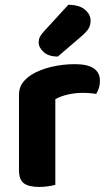

<svg xmlns="http://www.w3.org/2000/svg" viewBox="-20 -756 444 784"><path d="M205.9 -350.9V-226.4H57.5V-369.2Q57.5 -396.8 71.3 -416.4Q85.2 -436 109 -451.2Q141.8 -471.3 188.3 -482.6Q234.8 -494 286 -494Q388.1 -494 388.1 -425.9Q388.1 -409.8 383.6 -396Q379 -382.2 372.5 -372.4Q362.5 -374.4 348 -375.6Q333.6 -376.8 316.8 -376.8Q286.8 -376.8 257.1 -370Q227.4 -363.2 205.9 -350.9ZM57.5 -264 205.9 -261.1V-1.2Q196.4 1.5 178.4 4.4Q160.4 7.3 139.3 7.3Q97 7.3 77.3 -7.7Q57.5 -22.6 57.5 -62.2ZM159 -627.4 259 -736.4Q303.8 -736.2 326.8 -716.7Q349.8 -697.2 349.8 -672.6Q349.8 -652 340.8 -638Q331.8 -624.1 310.2 -605.8L216.1 -525.1Q178.1 -525.1 158 -543.6Q137.9 -562.1 137.9 -583.4Q137.9 -594.7 142.5 -604.6Q147.2 -614.6 159 -627.4Z"/></svg>

Font: Baloo Bhaijaan 2
Style: Regular
Weight: 400
Designer: Sanskriti Dholi, Noopur Datye and Ek Type
Foundry: Ek Type
Version: Version 1.701